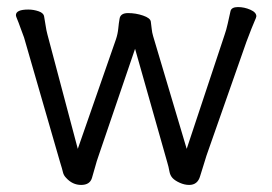

<svg xmlns="http://www.w3.org/2000/svg" viewBox="-20 -505 770 543"><path d="M25 -462Q25 -478 60 -478Q75 -478 89.5 -473Q104 -468 105 -457Q107 -447 109 -433Q111 -419 114 -408L200 -84L308 -394Q313 -409 314.5 -424.5Q316 -440 318 -451Q320 -468 342 -468Q364 -468 384.5 -461Q405 -454 406.5 -444Q408 -434 409 -423.5Q410 -413 413 -403L508 -84L615 -406Q620 -420 624 -438Q628 -456 632 -474Q635 -485 653 -485Q671 -485 688 -477.5Q705 -470 705 -459Q705 -456 699.5 -444Q694 -432 677 -387L564 -65Q560 -53 555.5 -37.5Q551 -22 546 -7Q539 18 515 18Q502 18 488.5 12Q475 6 468 -1.5Q461 -9 459 -21Q457 -33 453 -46L362 -367L259 -65Q253 -48 249.5 -34.5Q246 -21 240 -1.5Q234 18 209.5 18Q185 18 167 -2Q160 -9 158 -18Q156 -27 150 -46L48 -399L38 -426Q32 -443 28.5 -451Q25 -459 25 -462Z"/></svg>

Font: LXGW WenKai
Style: Regular
Weight: 400
Designer: LXGW / Fontworks Inc.
Foundry: LXGW / Fontworks Inc.
Version: Version 1.520; June 14, 2025